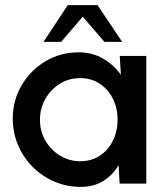

<svg xmlns="http://www.w3.org/2000/svg" viewBox="-20 -719 633 752"><path d="M449 -500H553V0H448.5L444.5 -72.5Q422.5 -34 385.2 -10.5Q348 13 296.5 13Q241.5 13 193 -7.8Q144.5 -28.5 108 -65.2Q71.5 -102 50.8 -150.5Q30 -199 30 -254.5Q30 -326 64.8 -385Q99.5 -444 158 -479Q216.5 -514 288 -514Q342.5 -514 384.2 -489.2Q426 -464.5 453.5 -426ZM294 -87.5Q338 -87.5 371 -109.2Q404 -131 422.2 -168Q440.5 -205 440.5 -250Q440.5 -295.5 422 -332.5Q403.5 -369.5 370.5 -391.2Q337.5 -413 294 -413Q250 -413 214.5 -391Q179 -369 157.8 -332Q136.5 -295 136.5 -250Q136.5 -204.5 158.2 -167.5Q180 -130.5 215.8 -109Q251.5 -87.5 294 -87.5ZM362 -699 458.5 -555H389L304 -653.5L219.5 -555H150.5L245.5 -699Z"/></svg>

Font: Urbanist SemiBold
Style: Regular
Weight: 600
Designer: Corey Hu
Foundry: Corey Hu
Version: Version 1.321; ttfautohint (v1.8.4.7-5d5b)